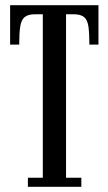

<svg xmlns="http://www.w3.org/2000/svg" viewBox="-20 -720 418 740"><path d="M87.5 0V-35H145V-665H115.5Q88 -665 75 -654.2Q62 -643.5 58 -618Q54 -592.5 54 -548H19V-700H359.5V-548H324.5Q324.5 -592.5 320.8 -618Q317 -643.5 304 -654.2Q291 -665 263.5 -665H234.5V-35H293.5V0Z"/></svg>

Font: Imbue Thin 10pt Medium
Style: Regular
Weight: 500
Version: Version 1.102